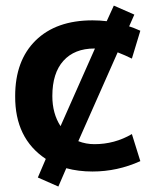

<svg xmlns="http://www.w3.org/2000/svg" viewBox="-20 -603 579 686"><path d="M451.2 -124 481.4 -27.3Q399.4 9.8 310.5 9.8Q259.8 9.8 216.8 -2L188.5 63.5L115.2 31.2L143.6 -35.2Q33.2 -108.4 34.2 -259.8Q34.2 -386.7 107.4 -458.5Q180.7 -530.3 310.5 -530.3Q335.9 -530.3 361.3 -527.3L386.7 -583L460 -550.8L441.4 -508.8Q455.1 -504.9 481.4 -493.2L451.2 -393.6Q427.7 -405.3 400.4 -416L259.8 -98.6Q287.1 -87.9 317.4 -87.9Q389.6 -87.9 451.2 -124ZM196.3 -152.3 319.3 -429.7H317.4Q246.1 -429.7 206.5 -385.7Q167 -341.8 167 -259.8Q167 -197.3 196.3 -152.3Z"/></svg>

Font: Mgen+ 1c bold
Style: Bold
Weight: 700
Designer: [Source Han Sans]
Ryoko NISHIZUKA  (kana & ideographs); Paul D. Hunt (Latin, Greek & Cyrillic); Wenlong ZHANG  (bopomofo
Version: Version 1.059.20150602